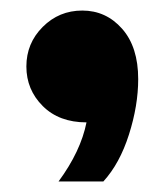

<svg xmlns="http://www.w3.org/2000/svg" viewBox="-20 -223 312 364"><path d="M242 -73Q242 -23 224.5 32Q207 87 176 121H91Q133 64 144 9Q92 9 61 -22Q30 -53 30 -97Q30 -141 61 -172Q92 -203 136 -203Q181 -203 211.5 -168.5Q242 -134 242 -73Z"/></svg>

Font: Mantou Sans
Style: Regular
Weight: 400
Designer: Mant0u / artakana
Foundry: Mant0u / artakana
Version: Version 1.001;October 22, 2023;FontCreator 14.0.0.2901 64-bi